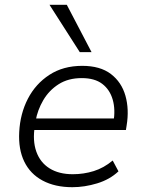

<svg xmlns="http://www.w3.org/2000/svg" viewBox="-20 -771 603 799"><path d="M281 8Q209 8 157.5 -19.5Q106 -47 81 -98.5Q56 -150 60 -222Q64 -298 96 -360Q128 -422 185.5 -459.5Q243 -497 322 -497Q397 -497 441.5 -463Q486 -429 502 -372.5Q518 -316 507 -249L504 -230H105L113 -278H474L452 -262Q461 -315 449 -356.5Q437 -398 405.5 -422Q374 -446 320 -446Q264 -446 224 -420.5Q184 -395 160 -354Q136 -313 128 -267L125 -247Q115 -186 131 -140.5Q147 -95 186 -70.5Q225 -46 283 -46Q328 -46 370 -59Q412 -72 449 -103L473 -58Q437 -24 384.5 -8Q332 8 281 8ZM312 -554 186 -751H258L361 -554Z"/></svg>

Font: Nunito Sans 10pt Light
Style: Italic
Weight: 300
Italic angle: -9°
Designer: Vernon Adams
Foundry: Vernon Adams
Version: Version 3.101;gftools[0.9.27]